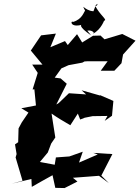

<svg xmlns="http://www.w3.org/2000/svg" viewBox="-20 -920 706 972"><path d="M510 -308 547 -334 554 -409 485 -439 488 -436 393 -463 416 -442 329 -448 277 -398 265 -391 318 -496 287 -523 257 -527 291 -574 327 -590 397 -603 408 -609 426 -610H525L490 -562H559L595 -600L603 -644L666 -714L599 -748L509 -721L489 -740L451 -739L396 -705L370 -747L323 -692L309 -712L235 -681L263 -750L188 -741L136 -664L195 -593H143L171 -551L145 -467L154 -468L162 -386L88 -372L124 -350L90 -300L74 -270L72 -200L56 -189L64 -140L59 -123L94 -5L39 10L139 -14L141 26C176 6 211 -14 246 -33L260 31L307 32L372 -1L349 -20L416 -25L481 -30L531 7L493 -31L549 -140L452 -146L475 -138L380 -97L399 -152L331 -128L263 -123L257 -86L182 -100L222 -148L239 -193L260 -224L241 -345C271 -324 303 -305 336 -286L374 -345L386 -315L409 -324L449 -332L524 -333ZM422 -765C451 -770 463 -747 450 -749C494 -770 510 -825 507 -815C527 -819 486 -842 460 -894C478 -876 479 -936 453 -863C406 -866 390 -910 411 -865C405 -864 399 -823 350 -809C336 -818 334 -778 396 -795C390 -796 374 -787 441 -741Z"/></svg>

Font: Asimov Aggro
Style: CondIt
Weight: 500
Designer: Google
Version: Version 2.000980; 2014